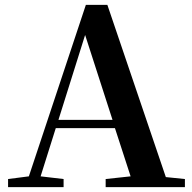

<svg xmlns="http://www.w3.org/2000/svg" viewBox="-20 -765 786 785"><path d="M328 -622 440 -275H219ZM412 0H736V-33L658 -41L419 -745H331L98 -44L13 -33V0H240V-33L146 -44L208 -241H450L514 -44L412 -33Z"/></svg>

Font: Noto Serif CJK HK
Style: Bold
Weight: 700
Designer: Ryoko NISHIZUKA 西塚涼子 (kana & ideographs); Frank Grießhammer (Latin, Greek & Cyrillic); Wenlong ZHANG 张文龙 (bopomofo); San
Foundry: Adobe
Version: Version 2.001;hotconv 1.1.0;makeotfexe 2.6.0